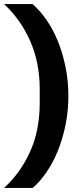

<svg xmlns="http://www.w3.org/2000/svg" viewBox="-33 -780 391 938"><path d="M301 -312Q301 -239 287.5 -171.5Q274 -104 250.5 -45.5Q227 13 195 60Q163 107 127 138H-13Q67 65 114 -39Q161 -143 161 -276V-346Q161 -474 114.5 -579.5Q68 -685 -13 -760H126Q164 -727 196 -680Q228 -633 251 -575.5Q274 -518 287.5 -451Q301 -384 301 -312Z"/></svg>

Font: IBM Plex Sans Thai
Style: Bold
Weight: 700
Designer: Mike Abbink, Paul van der Laan, Pieter van Rosmalen, Ben Mitchell, Mark Frömberg
Foundry: Bold Monday
Version: Version 1.2